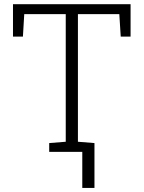

<svg xmlns="http://www.w3.org/2000/svg" viewBox="-20 -731 693 924"><path d="M216.8 0V-42.5L296.4 -48.8V-663.1H96.7L90.3 -554.7H42.5V-710.9H608.4V-554.7H561L554.2 -663.1H355V-48.8L434.6 -42.5V0ZM376 173.3V-30.8H434.6V173.3Z"/></svg>

Font: Roboto Slab Light
Style: Regular
Weight: 300
Designer: Google
Version: Version 2.000; ttfautohint (v1.8.1.43-b0c9)